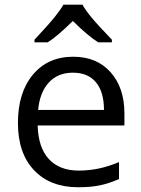

<svg xmlns="http://www.w3.org/2000/svg" viewBox="-20 -786 601 816"><path d="M312 9.8Q193.4 9.8 124.8 -62.5Q56.2 -134.8 56.2 -263.2Q56.2 -392.6 119.9 -468.8Q183.6 -544.9 291 -544.9Q391.6 -544.9 450.2 -478.8Q508.8 -412.6 508.8 -304.2V-252.9H140.1Q142.6 -158.7 187.7 -109.9Q232.9 -61 314.9 -61Q401.4 -61 485.8 -97.2V-24.9Q442.9 -6.3 404.5 1.7Q366.2 9.8 312 9.8ZM290 -477.1Q225.6 -477.1 187.3 -435.1Q148.9 -393.1 142.1 -318.8H421.9Q421.9 -395.5 387.7 -436.3Q353.5 -477.1 290 -477.1ZM126.5 -617.2Q188.5 -683.6 213.4 -714.8Q238.3 -746.1 249.5 -766.1H330.6Q341.3 -745.6 367.9 -713.1Q394.5 -680.7 455.6 -617.2V-606H397.5Q354.5 -632.8 289.6 -696.8Q223.1 -631.3 182.6 -606H126.5Z"/></svg>

Font: f07686384
Style: Regular
Weight: 400
Foundry: Ascender Corporation
Version: Version 1.10